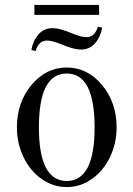

<svg xmlns="http://www.w3.org/2000/svg" viewBox="-20 -739 536 771"><path d="M359.9 -228Q359.9 -443.8 248 -443.8Q136.2 -443.8 136.2 -228Q136.2 -12.2 248 -12.2Q359.9 -12.2 359.9 -228ZM448.2 -228Q448.2 -163.1 421.6 -107.9Q395 -52.7 348.9 -20.3Q302.7 12.2 248 12.2Q193.4 12.2 147.2 -20.3Q101.1 -52.7 74.5 -107.9Q47.9 -163.1 47.9 -228Q47.9 -327.1 106.2 -397.5Q164.6 -467.8 248 -467.8Q331.5 -467.8 389.9 -397.5Q448.2 -327.1 448.2 -228ZM106 -538.1Q111.8 -574.2 133.8 -600.1Q155.8 -626 191.9 -626Q219.2 -626 267.1 -606Q306.2 -589.8 327.1 -589.8Q360.8 -589.8 373 -631.8L390.1 -627.9Q384.3 -591.8 362.3 -565.9Q340.3 -540 304.2 -540Q276.9 -540 229 -560.1Q189.9 -576.2 168.9 -576.2Q135.3 -576.2 123 -534.2ZM118.2 -679.2V-719.2H377.9V-679.2Z"/></svg>

Font: Flanker Steampunk
Style: Regular
Weight: 400
Designer: Alexey Kryukov, Leonardo Di Lena
Foundry: Alexey Kryukov, Leonardo Di Lena
Version: 1.210